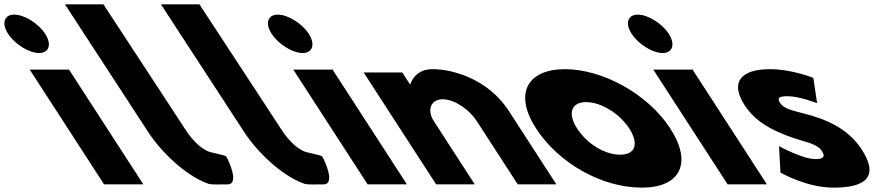

<svg xmlns="http://www.w3.org/2000/svg" viewBox="-403 -845 4101 880"><path d="M74 0H254L-86.7 -526H-266.7ZM-365.9 -690C-334.8 -642 -269.9 -602 -223.9 -602C-177.9 -602 -164.8 -642 -195.9 -690C-227 -738 -291.9 -778 -337.9 -778C-383.9 -778 -397 -738 -365.9 -690Z M-105.3 -825 276.1 -240C331 -154.6 443.3 -41.6 551.2 -3C565.9 2.3 608.1 0 640.2 0C697.7 -0.3 640.6 -115 640.6 -115C631.2 -134 641.7 -128 573.1 -145C509.5 -154.7 454.2 -240 454.2 -240L71.2 -825Z M334.7 -825 716.1 -240C771 -154.6 883.3 -41.6 991.2 -3C1005.9 2.3 1048.1 0 1080.2 0C1137.7 -0.3 1080.6 -115 1080.6 -115C1071.2 -134 1081.7 -128 1013.1 -145C949.5 -154.7 894.2 -240 894.2 -240L511.2 -825Z M1282 0H1462L1121.3 -526H941.3ZM842.1 -690C873.2 -642 938.1 -602 984.1 -602C1030.1 -602 1043.2 -642 1012.1 -690C981 -738 916.1 -778 870.1 -778C824.1 -778 811 -738 842.1 -690Z M1596 0H1773L1585.2 -290C1552.1 -341 1572.4 -390 1625.4 -390C1682.4 -390 1749.1 -341 1782.2 -290L1970 0H2147L1928.1 -338C1835.4 -481 1674 -528 1580 -528C1524 -528 1491.8 -499 1477.7 -459H1475.7L1440.7 -513H1263.7Z M2054.2 -256C2156.5 -98 2353.7 15 2538.7 15C2715.7 15 2771.5 -98 2669.2 -256C2565.5 -416 2357 -528 2187 -528C2014 -528 1950.5 -416 2054.2 -256ZM2242.2 -256C2196.2 -327 2216.8 -377 2283.8 -377C2349.8 -377 2435.2 -327 2481.2 -256C2526.5 -186 2508.9 -136 2439.9 -136C2367.9 -136 2287.5 -186 2242.2 -256Z M2932 0H3112L2771.3 -526H2591.3ZM2492.1 -690C2523.2 -642 2588.1 -602 2634.1 -602C2680.1 -602 2693.2 -642 2662.1 -690C2631 -738 2566.1 -778 2520.1 -778C2474.1 -778 2461 -738 2492.1 -690Z M3127 -528C2992 -528 2941.9 -468 3009.9 -363C3059.8 -286 3135.1 -250 3204.6 -223C3282 -193 3339.9 -190 3363.9 -153C3385.9 -119 3357.9 -116 3332.9 -116C3275.9 -116 3167.6 -175 3167.6 -175L3174 -54C3174 -54 3292.7 15 3416.7 15C3521.7 15 3644.2 -9 3546.4 -160C3478.4 -265 3365.7 -303 3284.1 -324C3231.1 -338 3189.9 -346 3172.4 -373C3156.9 -397 3168.3 -404 3207.3 -404C3261.3 -404 3342 -372 3342 -372L3324.9 -488C3324.9 -488 3226 -528 3127 -528Z"/></svg>

Font: Hussar
Style: BdOpOblSeven
Weight: 700
Foundry: Cannot Into Space Fonts
Version: Version 2.00